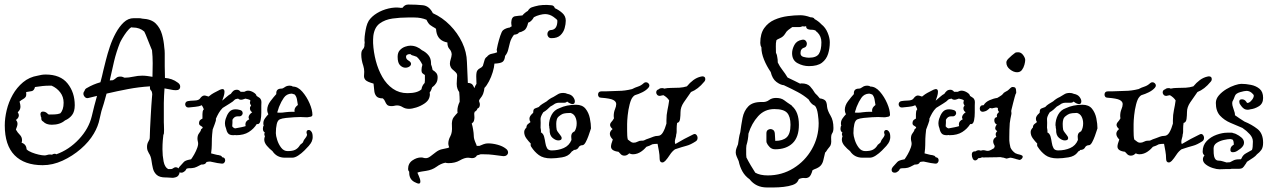

<svg xmlns="http://www.w3.org/2000/svg" viewBox="-20 -696 5600 845"><path d="M730 86Q726 86 721.5 85.5Q717 85 713 85H709Q682 85 669.5 73.5Q657 62 653 45Q649 28 646.5 9.5Q644 -9 635 -22Q632 -27 629.5 -33.5Q627 -40 627 -49Q627 -63 633 -73Q639 -83 639 -88Q639 -103 640.5 -131Q642 -159 643.5 -187.5Q645 -216 646 -230Q647 -246 648.5 -263.5Q650 -281 650 -281Q649 -295 644 -298.5Q639 -302 640 -316Q591 -313 543.5 -304Q496 -295 449 -284L437 -241Q425 -207 418.5 -173.5Q412 -140 393 -108Q372 -72 335.5 -40.5Q299 -9 255.5 11Q212 31 168 31Q87 31 44 -13Q1 -57 1 -144Q1 -176 9.5 -211.5Q18 -247 36 -279Q54 -311 81.5 -334Q109 -357 146 -363Q154 -365 162.5 -366.5Q171 -368 181 -368Q246 -368 277.5 -328.5Q309 -289 309 -233Q309 -205 297 -189.5Q285 -174 266 -166Q244 -147 208 -147Q183 -147 170 -161Q160 -166 162 -178Q161 -179 161 -180Q161 -181 160 -182Q158 -190 158 -193Q158 -205 169 -205Q182 -205 192 -193Q194 -193 195 -192.5Q196 -192 197 -192Q208 -192 221 -192.5Q234 -193 245 -197Q260 -212 260 -244Q260 -270 245 -289.5Q230 -309 207 -319H201Q182 -319 168 -317.5Q154 -316 134 -313Q130 -297 119.5 -295Q109 -293 96 -291L95 -290Q97 -275 92.5 -269Q88 -263 81 -259.5Q74 -256 66 -249L67 -245Q70 -235 70 -226Q70 -214 60 -204L58 -202Q63 -194 63 -189Q63 -177 50 -168Q57 -161 57 -151Q57 -146 55 -140Q53 -134 50 -126L51 -124Q57 -113 67 -103Q77 -93 77 -79Q77 -76 76.5 -73.5Q76 -71 75 -68Q96 -61 97 -39L98 -38Q105 -31 120 -25Q135 -19 150.5 -15.5Q166 -12 176 -12Q182 -12 187.5 -14Q193 -16 199 -16Q206 -16 209 -15L210 -16Q221 -22 228 -17Q284 -37 327.5 -83.5Q371 -130 384 -185Q389 -208 395 -230Q401 -252 407 -274L370 -265Q360 -262 353.5 -269Q347 -276 347 -284Q347 -291 352 -296Q354 -305 363 -309Q390 -325 422 -334Q426 -348 429 -361Q432 -374 435 -387Q439 -403 446 -431Q453 -459 463.5 -490.5Q474 -522 489.5 -550.5Q505 -579 524.5 -597.5Q544 -616 569 -616Q581 -616 590 -616Q599 -616 606 -614Q646 -612 665.5 -592.5Q685 -573 693 -544.5Q701 -516 703 -487Q705 -474 705 -461.5Q705 -449 705 -437V-403Q705 -393 705.5 -380.5Q706 -368 706 -353Q721 -352 735.5 -347Q750 -342 763 -332Q773 -325 773 -315Q773 -299 754 -299Q743 -299 730.5 -302Q718 -305 704 -307Q703 -291 702 -275Q701 -259 701 -243V-158Q701 -156 701.5 -145.5Q702 -135 702 -124Q702 -116 701.5 -110Q701 -104 699 -103Q698 -96 696.5 -78Q695 -60 695 -39Q695 -11 700 14.5Q705 40 720 48H733Q738 48 741 45Q748 40 753 40Q767 40 769 55Q770 58 770 63Q770 70 764.5 77Q759 84 745 86Q741 87 737.5 86.5Q734 86 730 86ZM463 -342Q466 -342 469.5 -342.5Q473 -343 477 -343Q486 -348 492 -353.5Q498 -359 510 -359Q515 -359 519.5 -357.5Q524 -356 528 -354Q546 -354 566.5 -358.5Q587 -363 606 -363Q617 -363 628 -361.5Q639 -360 651 -358Q651 -371 651.5 -386.5Q652 -402 652 -418Q652 -447 649 -475L646 -482Q645 -485 639.5 -498Q634 -511 627.5 -528Q621 -545 615 -557Q595 -575 565 -575Q560 -575 558 -576Q548 -570 537.5 -556Q527 -542 519 -528.5Q511 -515 508 -508Q492 -468 482 -426Q472 -384 463 -342Z M788 61Q784 64 778 64Q764 64 764 51Q764 46 769 39Q783 24 789 17Q795 10 816 6Q818 6 819 5.5Q820 5 821 5Q827 -3 835 -17Q843 -31 848.5 -46.5Q854 -62 851 -72Q850 -76 849.5 -79.5Q849 -83 849 -86Q849 -101 856.5 -110Q864 -119 865 -127L871 -132Q872 -133 872 -133.5Q872 -134 872 -134Q872 -138 864 -142Q856 -146 856 -153Q856 -164 862 -168.5Q868 -173 871 -174V-194Q871 -199 872 -205Q873 -211 877 -215Q875 -220 873 -224.5Q871 -229 868 -233Q855 -227 840 -226Q825 -225 811 -223H808Q802 -223 798.5 -227.5Q795 -232 795 -237Q795 -242 798 -246Q801 -250 807 -251Q817 -253 835.5 -253.5Q854 -254 860 -262L863 -266Q867 -271 872.5 -274Q878 -277 885 -275L898 -271Q913 -283 921 -287Q929 -291 948 -301Q956 -304 959 -304Q968 -304 968 -292Q968 -283 964.5 -272Q961 -261 958 -253Q964 -258 976.5 -269Q989 -280 996 -283Q1001 -291 1007 -296Q1013 -301 1023 -301Q1032 -301 1039 -292H1055Q1059 -294 1063 -295.5Q1067 -297 1072 -297Q1083 -297 1095.5 -289.5Q1108 -282 1109 -274Q1114 -270 1119 -267.5Q1124 -265 1127 -260Q1131 -253 1130.5 -246Q1130 -239 1130 -231Q1130 -219 1130 -200.5Q1130 -182 1127 -167Q1124 -152 1116 -150H1110Q1097 -129 1075 -115Q1053 -101 1019 -101Q1016 -101 1015 -102Q1012 -101 1006 -101Q990 -101 983.5 -109.5Q977 -118 975 -130Q970 -142 970 -152Q970 -167 976 -180Q981 -195 990.5 -205Q1000 -215 1017 -215Q1026 -215 1036 -212Q1048 -209 1048 -198Q1048 -192 1043 -187.5Q1038 -183 1029 -184H1025Q1011 -184 1003 -169V-155Q1003 -153 1002.5 -148.5Q1002 -144 1002 -140Q1008 -132 1015 -131Q1027 -133 1041.5 -136Q1056 -139 1061 -141Q1060 -144 1060 -149Q1060 -163 1077 -171Q1074 -176 1074 -179Q1074 -191 1090 -202Q1080 -208 1080 -219Q1080 -225 1082 -227Q1084 -229 1085 -232Q1080 -238 1080 -244Q1080 -247 1081 -249.5Q1082 -252 1082 -253Q1082 -255 1078 -257Q1074 -259 1060 -262Q1056 -261 1051 -259Q1046 -257 1041 -257Q1033 -257 1028 -262Q1024 -261 1020.5 -260.5Q1017 -260 1014 -258Q1006 -249 990.5 -240Q975 -231 960 -221Q950 -211 943 -199Q936 -187 930 -173Q932 -167 925 -150Q918 -133 916 -126Q913 -101 912.5 -86Q912 -71 912 -57Q912 -43 909 -21Q918 -19 926.5 -16.5Q935 -14 945 -13L946 -12Q954 -12 958 -4Q971 -3 971 10Q971 15 967 20Q963 25 955 24Q951 24 936.5 21.5Q922 19 905 15Q901 15 897 15.5Q893 16 889 17Q884 28 871 28H866Q856 33 846.5 38Q837 43 824 44Q814 44 809 44.5Q804 45 802 46Q802 46 800 48Q799 49 797.5 52.5Q796 56 788 61Z M1234 -2Q1198 -2 1179 -31Q1166 -41 1154.5 -54.5Q1143 -68 1143 -82Q1143 -89 1146 -96Q1141 -107 1145 -111L1146 -112Q1143 -114 1140 -118Q1137 -122 1137 -129Q1137 -139 1141 -144L1140 -145Q1139 -148 1139 -154Q1139 -165 1146.5 -175.5Q1154 -186 1161 -193Q1156 -203 1156 -212Q1156 -232 1170.5 -251Q1185 -270 1196 -282Q1194 -306 1218 -306Q1225 -306 1233.5 -312.5Q1242 -319 1255 -319Q1260 -319 1263 -318Q1266 -317 1269 -315Q1291 -315 1310.5 -292.5Q1330 -270 1342.5 -241Q1355 -212 1355 -190Q1354 -184 1348 -182.5Q1342 -181 1334 -180H1326Q1319 -180 1312.5 -180.5Q1306 -181 1303 -181Q1293 -181 1275 -180Q1257 -179 1239 -177Q1221 -175 1212 -171Q1202 -167 1198 -150Q1194 -133 1194 -110Q1194 -99 1200 -80Q1206 -61 1217.5 -46Q1229 -31 1246 -31Q1268 -31 1279.5 -37Q1291 -43 1298 -54Q1300 -59 1307 -63.5Q1314 -68 1315 -74Q1317 -80 1323 -87Q1329 -94 1331 -101Q1332 -103 1330.5 -106.5Q1329 -110 1329 -114Q1329 -117 1331 -120.5Q1333 -124 1339 -124Q1345 -124 1350.5 -116.5Q1356 -109 1356 -95Q1356 -92 1356 -89Q1356 -86 1355 -83Q1352 -71 1349 -68Q1348 -65 1345 -62Q1342 -59 1339 -54Q1332 -46 1319.5 -33.5Q1307 -21 1292.5 -11.5Q1278 -2 1266 -2ZM1200 -201Q1203 -200 1206 -200Q1209 -200 1212 -200Q1218 -200 1223.5 -200.5Q1229 -201 1235 -202Q1243 -203 1250.5 -203.5Q1258 -204 1263 -204H1277Q1276 -206 1276 -210Q1276 -223 1291 -234Q1289 -245 1287 -258Q1285 -271 1277 -280L1268 -283Q1265 -283 1263 -284Q1241 -283 1229 -265.5Q1217 -248 1210 -230Q1207 -224 1205.5 -217.5Q1204 -211 1200 -201Z M1804 105Q1781 93 1781 64V60Q1776 55 1776 48Q1776 23 1795 10Q1814 -3 1833 -3Q1840 -3 1843.5 -1.5Q1847 0 1855 0Q1864 0 1875 -8.5Q1886 -17 1898.5 -26.5Q1911 -36 1924 -39L1952 -45L1957 -48L1956 -50Q1953 -58 1953 -64Q1953 -80 1962 -96.5Q1971 -113 1969 -141Q1967 -168 1977 -180.5Q1987 -193 1994 -200Q1993 -203 1993 -210Q1993 -218 1995.5 -228Q1998 -238 2003 -248Q2003 -259 2002.5 -270Q2002 -281 2001 -291Q1997 -296 1993.5 -305Q1990 -314 1990 -327Q1990 -341 1991 -349.5Q1992 -358 1992 -363Q1992 -369 1989.5 -373Q1987 -377 1979 -384Q1968 -392 1964 -400Q1960 -408 1960 -415Q1960 -425 1963.5 -435Q1967 -445 1968 -457Q1967 -471 1958 -480.5Q1949 -490 1949 -509Q1906 -517 1900 -559Q1900 -562 1899.5 -565.5Q1899 -569 1897 -571Q1881 -580 1873 -586Q1865 -592 1857 -609Q1833 -619 1804 -619H1774Q1741 -619 1708 -614.5Q1675 -610 1651.5 -593Q1628 -576 1623 -538Q1622 -531 1622 -522.5Q1622 -514 1622 -506Q1624 -467 1634 -428.5Q1644 -390 1662.5 -357.5Q1681 -325 1709 -305.5Q1737 -286 1773 -286Q1817 -286 1835 -303Q1837 -319 1849 -331Q1850 -336 1850 -341.5Q1850 -347 1850 -354V-366Q1843 -370 1839 -374Q1835 -378 1835 -387Q1835 -398 1839 -411Q1828 -434 1814 -446Q1808 -448 1803 -450Q1798 -452 1793 -453Q1790 -454 1786 -458Q1767 -458 1767 -446Q1767 -436 1777 -430Q1789 -423 1789 -415Q1789 -408 1781.5 -403Q1774 -398 1764 -398Q1752 -398 1741 -408.5Q1730 -419 1730 -446Q1730 -465 1740 -475.5Q1750 -486 1763 -490.5Q1776 -495 1786 -495Q1801 -495 1814 -489.5Q1827 -484 1837 -475Q1854 -467 1865.5 -453Q1877 -439 1877 -418V-413Q1879 -407 1881 -401Q1883 -395 1884 -388Q1893 -383 1899.5 -375.5Q1906 -368 1906 -356Q1906 -340 1899.5 -330Q1893 -320 1886 -315L1882 -312Q1880 -305 1877.5 -299.5Q1875 -294 1871 -289Q1871 -287 1871.5 -284.5Q1872 -282 1872 -280Q1872 -274 1869 -265Q1864 -251 1847.5 -240Q1831 -229 1812 -223Q1793 -217 1780 -217Q1764 -217 1752 -224.5Q1740 -232 1728 -232Q1721 -232 1716 -230.5Q1711 -229 1703 -229Q1689 -229 1683.5 -235Q1678 -241 1675 -249Q1672 -257 1665 -263Q1644 -263 1636 -273Q1628 -283 1627 -298.5Q1626 -314 1624 -328Q1596 -336 1589 -343.5Q1582 -351 1582 -361Q1582 -366 1582.5 -370.5Q1583 -375 1583 -380Q1583 -393 1579 -406Q1570 -432 1570 -456Q1570 -472 1576.5 -478.5Q1583 -485 1584 -495Q1584 -498 1584 -501Q1584 -504 1585 -508Q1585 -511 1584.5 -513.5Q1584 -516 1584 -519Q1584 -528 1585 -536Q1586 -544 1587 -551Q1589 -565 1592.5 -579Q1596 -593 1603 -605Q1616 -624 1639 -638Q1662 -652 1689.5 -658.5Q1717 -665 1740 -662Q1743 -661 1746 -661.5Q1749 -662 1752 -662Q1761 -676 1777 -676Q1813 -676 1841 -673Q1869 -670 1885 -638Q1927 -619 1960.5 -585Q1994 -551 2014 -509Q2034 -467 2035 -423L2039 -331Q2051 -331 2058 -325Q2061 -323 2068 -308Q2070 -315 2072.5 -319.5Q2075 -324 2077 -327Q2077 -335 2076.5 -343Q2076 -351 2076 -360Q2076 -379 2081 -386Q2086 -393 2093 -396Q2100 -399 2105 -406Q2110 -424 2113 -433Q2116 -442 2123 -446Q2131 -457 2145 -459.5Q2159 -462 2168 -466Q2166 -474 2166 -477Q2166 -480 2170.5 -499Q2175 -518 2181.5 -538Q2188 -558 2194 -563Q2200 -568 2208 -571Q2216 -574 2224 -575Q2228 -579 2232 -580Q2231 -585 2230.5 -589Q2230 -593 2230 -597Q2231 -622 2247 -624.5Q2263 -627 2279 -628Q2284 -634 2290 -639Q2296 -644 2303 -648Q2307 -655 2312.5 -659.5Q2318 -664 2334 -668Q2351 -673 2369.5 -674Q2388 -675 2405 -673Q2418 -673 2422 -660Q2440 -652 2455 -638.5Q2470 -625 2470 -605Q2470 -590 2465 -572Q2460 -554 2446.5 -541Q2433 -528 2407 -528Q2398 -528 2393.5 -533.5Q2389 -539 2389 -546Q2389 -553 2393.5 -558.5Q2398 -564 2407 -564Q2433 -567 2433 -605Q2433 -610 2415.5 -622Q2398 -634 2379 -634Q2370 -634 2356 -630.5Q2342 -627 2329 -620V-619Q2318 -600 2304 -596V-594Q2298 -569 2286.5 -562Q2275 -555 2264 -553Q2261 -548 2255.5 -546Q2250 -544 2242 -543Q2229 -526 2224.5 -509Q2220 -492 2216.5 -477Q2213 -462 2203 -450Q2201 -430 2191.5 -423.5Q2182 -417 2156 -416Q2155 -400 2148.5 -378.5Q2142 -357 2132 -338Q2122 -319 2112 -309Q2111 -296 2106.5 -284Q2102 -272 2091 -259L2088 -252Q2090 -246 2091 -242.5Q2092 -239 2092 -238Q2092 -228 2089 -224Q2086 -220 2081 -218Q2080 -213 2076.5 -209.5Q2073 -206 2069 -204Q2067 -198 2067 -196Q2067 -192 2067.5 -188Q2068 -184 2068 -179Q2068 -172 2066 -165Q2064 -158 2057 -153H2056Q2060 -140 2062 -127Q2065 -109 2065 -100.5Q2065 -92 2067 -84Q2069 -76 2077 -58L2078 -54H2090Q2099 -58 2108.5 -61.5Q2118 -65 2128 -65Q2148 -65 2170 -59Q2192 -53 2206 -42Q2216 -35 2216 -25Q2216 -18 2210 -13Q2204 -8 2193 -9Q2168 -12 2150.5 -14.5Q2133 -17 2108 -17H2095Q2091 -16 2087.5 -14.5Q2084 -13 2079 -12Q2073 0 2057 0Q2053 0 2049 -1Q2045 -2 2040 -2Q2024 -2 2003.5 10Q1983 22 1954 22Q1950 22 1946.5 21.5Q1943 21 1940 20Q1920 24 1901 38Q1882 52 1855 56Q1849 57 1835.5 59Q1822 61 1817 64Q1817 65 1823.5 79Q1830 93 1830 103Q1830 112 1823 112Q1817 112 1804 105Z M2405 1Q2371 1 2351.5 -13.5Q2332 -28 2318 -50Q2314 -55 2316 -64Q2306 -74 2296.5 -87Q2287 -100 2287 -115Q2287 -121 2290 -126Q2293 -131 2297 -135V-136Q2297 -144 2303 -149.5Q2309 -155 2315 -159Q2310 -165 2310 -173Q2310 -180 2314 -186Q2318 -192 2324 -197L2327 -201Q2326 -215 2334 -218.5Q2342 -222 2351 -225Q2358 -233 2367 -238.5Q2376 -244 2386 -250Q2399 -262 2415 -269Q2426 -275 2435 -281Q2444 -287 2459 -287Q2464 -287 2468.5 -286Q2473 -285 2477 -283Q2494 -280 2502 -269.5Q2510 -259 2510 -250Q2510 -238 2500 -238Q2490 -238 2476 -249Q2471 -244 2464 -244H2440Q2436 -244 2431.5 -243Q2427 -242 2423 -240Q2418 -236 2412.5 -233Q2407 -230 2402 -227Q2395 -220 2387.5 -213.5Q2380 -207 2371 -202Q2358 -182 2359 -170.5Q2360 -159 2359 -134Q2359 -133 2360.5 -124.5Q2362 -116 2360 -114Q2371 -108 2374.5 -95Q2378 -82 2380 -68Q2382 -54 2387.5 -44Q2393 -34 2408 -34Q2437 -34 2461 -44.5Q2485 -55 2495 -80Q2495 -84 2494.5 -87.5Q2494 -91 2494 -95Q2494 -101 2496 -106.5Q2498 -112 2505 -116L2509 -118Q2518 -133 2518 -153Q2518 -169 2511.5 -182Q2505 -195 2491 -199Q2470 -199 2457 -195Q2453 -193 2448.5 -190.5Q2444 -188 2441 -185Q2433 -179 2430.5 -170Q2428 -161 2428 -151Q2428 -144 2428.5 -137Q2429 -130 2430 -125Q2432 -119 2436.5 -113.5Q2441 -108 2446 -101Q2452 -94 2452 -88Q2452 -78 2437 -78Q2425 -78 2411.5 -89.5Q2398 -101 2399 -126Q2398 -130 2397.5 -134Q2397 -138 2397 -143H2396Q2396 -169 2407.5 -190.5Q2419 -212 2442 -220Q2474 -235 2515 -235Q2543 -235 2557 -217.5Q2571 -200 2576 -175.5Q2581 -151 2581 -130Q2581 -132 2578 -122Q2575 -112 2569.5 -97Q2564 -82 2557.5 -70Q2551 -58 2544 -57Q2534 -57 2528 -50Q2522 -36 2505 -36L2503 -33Q2502 -32 2500.5 -31.5Q2499 -31 2497 -30L2494 -26Q2481 -8 2453.5 -3.5Q2426 1 2405 1Z M2908 12Q2901 19 2895 19Q2883 19 2883 2Q2883 -14 2880 -30.5Q2877 -47 2874 -63Q2867 -63 2861.5 -62.5Q2856 -62 2851 -61Q2839 -54 2825 -50Q2821 -46 2816.5 -41Q2812 -36 2802 -29Q2795 -24 2785.5 -20.5Q2776 -17 2765 -17Q2761 -17 2757.5 -18Q2754 -19 2752 -20L2750 -21L2748 -20Q2744 -16 2739 -13.5Q2734 -11 2728 -11Q2719 -11 2713 -16.5Q2707 -22 2702 -28Q2669 -32 2669 -51Q2669 -61 2677 -82Q2664 -95 2664 -107Q2664 -118 2676 -128Q2665 -138 2665 -146Q2665 -153 2671 -159.5Q2677 -166 2682 -175Q2681 -179 2681 -185Q2681 -202 2686.5 -215Q2692 -228 2692 -238Q2692 -249 2679 -256Q2666 -263 2625 -266Q2618 -266 2615 -270.5Q2612 -275 2612 -279Q2612 -294 2627 -294H2645Q2662 -294 2674 -295Q2686 -296 2702 -296Q2730 -296 2762 -304Q2775 -311 2788 -315Q2801 -319 2813 -330Q2817 -334 2823 -334Q2829 -334 2833.5 -329.5Q2838 -325 2838 -320Q2838 -314 2833 -309Q2823 -298 2807 -290Q2791 -282 2774 -277Q2769 -274 2765 -269Q2757 -260 2751 -236.5Q2745 -213 2742.5 -188.5Q2740 -164 2740 -150V-120Q2740 -110 2740.5 -100Q2741 -90 2743 -82L2755 -73Q2761 -68 2769 -68Q2778 -68 2786 -72.5Q2794 -77 2804 -77Q2806 -77 2809 -77Q2812 -77 2814 -78Q2823 -83 2839 -88Q2847 -91 2856 -94.5Q2865 -98 2875 -98Q2889 -98 2898 -114Q2907 -130 2913 -152V-166Q2913 -191 2917.5 -211.5Q2922 -232 2925 -254Q2917 -267 2900 -277Q2896 -276 2893.5 -276Q2891 -276 2889 -275Q2888 -275 2887 -274.5Q2886 -274 2884 -274Q2876 -274 2872 -279Q2868 -284 2868 -289Q2868 -300 2879 -303Q2884 -308 2892 -308Q2894 -308 2897 -308Q2900 -308 2903 -306Q2917 -309 2931 -309Q2952 -309 2969.5 -310Q2987 -311 3003 -316Q3016 -332 3031.5 -343.5Q3047 -355 3065 -359Q3067 -359 3068.5 -359.5Q3070 -360 3071 -360Q3084 -360 3084 -348Q3084 -341 3079 -336Q3052 -303 3021 -291Q3003 -266 2989 -245Q2975 -224 2975 -203Q2975 -188 2973 -172.5Q2971 -157 2960 -155Q2959 -149 2958.5 -142.5Q2958 -136 2958 -130Q2958 -123 2958 -116.5Q2958 -110 2956 -104Q2956 -97 2953 -88Q2950 -79 2950 -71Q2950 -68 2952 -62Q2972 -74 2991.5 -84.5Q3011 -95 3030 -104Q3039 -109 3044.5 -103Q3050 -97 3050 -89Q3050 -79 3042 -74Q3019 -59 3001.5 -54.5Q2984 -50 2951 -39Q2938 -30 2928 -14.5Q2918 1 2908 12Z M3355 129Q3307 129 3279 93Q3259 79 3247.5 58.5Q3236 38 3231 13Q3226 2 3222 -7.5Q3218 -17 3218 -25Q3218 -36 3221.5 -44.5Q3225 -53 3228 -61Q3230 -74 3232 -87.5Q3234 -101 3238 -114Q3242 -146 3248 -177Q3254 -208 3273.5 -228Q3293 -248 3334 -247Q3352 -246 3364.5 -255.5Q3377 -265 3395 -265Q3418 -265 3431 -255Q3444 -245 3461 -234Q3463 -233 3464 -232Q3465 -231 3466 -229Q3496 -203 3496 -147Q3496 -92 3468 -65.5Q3440 -39 3392 -39Q3377 -39 3367.5 -48.5Q3358 -58 3354 -68L3353 -74V-109Q3353 -119 3358.5 -123.5Q3364 -128 3371 -128Q3378 -128 3383.5 -123.5Q3389 -119 3390 -109L3392 -76Q3425 -76 3442 -91.5Q3459 -107 3459 -147Q3459 -183 3444 -199.5Q3429 -216 3388 -216Q3345 -216 3316.5 -184.5Q3288 -153 3274 -108Q3273 -82 3265 -56Q3264 -50 3264 -43.5Q3264 -37 3264 -30Q3264 -23 3264 -16Q3264 -9 3265 -3Q3273 13 3284.5 32.5Q3296 52 3304 64Q3325 76 3359 76Q3421 76 3472 44.5Q3523 13 3553 -39.5Q3583 -92 3583 -154Q3583 -168 3579.5 -193.5Q3576 -219 3567 -230Q3556 -235 3549.5 -242.5Q3543 -250 3539 -258Q3517 -277 3490.5 -291Q3464 -305 3436 -318L3430 -321Q3415 -322 3397 -335.5Q3379 -349 3372 -379Q3354 -405 3342.5 -433.5Q3331 -462 3331 -486V-488Q3326 -496 3326 -507Q3326 -548 3343.5 -572.5Q3361 -597 3388.5 -609Q3416 -621 3446.5 -625Q3477 -629 3502 -629Q3523 -629 3547 -620Q3552 -620 3557.5 -618.5Q3563 -617 3565 -612Q3582 -603 3595 -589Q3613 -575 3622.5 -552Q3632 -529 3632 -510Q3632 -483 3624.5 -459Q3617 -435 3597.5 -420Q3578 -405 3540 -405Q3514 -405 3490 -418Q3466 -431 3466 -462Q3466 -479 3476 -498Q3486 -517 3510 -521Q3520 -523 3525.5 -517Q3531 -511 3531 -503Q3531 -497 3527.5 -492Q3524 -487 3516 -485Q3512 -484 3507.5 -478.5Q3503 -473 3503 -462Q3503 -449 3516.5 -445.5Q3530 -442 3540 -442Q3573 -442 3584 -459Q3595 -476 3595 -510Q3595 -536 3578 -553Q3572 -557 3570 -561Q3563 -565 3555 -565Q3538 -565 3532.5 -569.5Q3527 -574 3528 -581L3524 -580Q3521 -579 3518.5 -579.5Q3516 -580 3515 -580H3510Q3506 -577 3499 -577H3467Q3457 -570 3449 -564Q3441 -558 3435 -547Q3427 -534 3413 -528Q3399 -522 3397 -519Q3394 -506 3394.5 -492Q3395 -478 3395 -464Q3400 -455 3401 -443Q3402 -439 3402.5 -433Q3403 -427 3403 -421Q3411 -404 3423.5 -388Q3436 -372 3446 -355L3452 -352Q3466 -345 3478 -339.5Q3490 -334 3501 -328Q3503 -328 3504.5 -328.5Q3506 -329 3507 -329Q3533 -329 3545 -316Q3557 -303 3567 -286Q3578 -276 3588 -263Q3604 -261 3611.5 -254Q3619 -247 3620 -226Q3622 -209 3635 -187.5Q3648 -166 3648 -133Q3648 -117 3642.5 -109.5Q3637 -102 3638 -83Q3640 -60 3631.5 -50.5Q3623 -41 3613 -25Q3613 -26 3612.5 -26Q3612 -26 3612 -27Q3607 -8 3604 7Q3601 22 3592.5 32Q3584 42 3564 49L3556 53Q3549 78 3540 83.5Q3531 89 3520.5 87.5Q3510 86 3496 92Q3496 92 3494 96L3492 100Q3486 112 3468.5 118Q3451 124 3428.5 126.5Q3406 129 3386 129Q3366 129 3355 129Z M3776 -2Q3740 -2 3721 -31Q3708 -41 3696.5 -54.5Q3685 -68 3685 -82Q3685 -89 3688 -96Q3683 -107 3687 -111L3688 -112Q3685 -114 3682 -118Q3679 -122 3679 -129Q3679 -139 3683 -144L3682 -145Q3681 -148 3681 -154Q3681 -165 3688.5 -175.5Q3696 -186 3703 -193Q3698 -203 3698 -212Q3698 -232 3712.5 -251Q3727 -270 3738 -282Q3736 -306 3760 -306Q3767 -306 3775.5 -312.5Q3784 -319 3797 -319Q3802 -319 3805 -318Q3808 -317 3811 -315Q3833 -315 3852.5 -292.5Q3872 -270 3884.5 -241Q3897 -212 3897 -190Q3896 -184 3890 -182.5Q3884 -181 3876 -180H3868Q3861 -180 3854.5 -180.5Q3848 -181 3845 -181Q3835 -181 3817 -180Q3799 -179 3781 -177Q3763 -175 3754 -171Q3744 -167 3740 -150Q3736 -133 3736 -110Q3736 -99 3742 -80Q3748 -61 3759.5 -46Q3771 -31 3788 -31Q3810 -31 3821.5 -37Q3833 -43 3840 -54Q3842 -59 3849 -63.5Q3856 -68 3857 -74Q3859 -80 3865 -87Q3871 -94 3873 -101Q3874 -103 3872.5 -106.5Q3871 -110 3871 -114Q3871 -117 3873 -120.5Q3875 -124 3881 -124Q3887 -124 3892.5 -116.5Q3898 -109 3898 -95Q3898 -92 3898 -89Q3898 -86 3897 -83Q3894 -71 3891 -68Q3890 -65 3887 -62Q3884 -59 3881 -54Q3874 -46 3861.5 -33.5Q3849 -21 3834.5 -11.5Q3820 -2 3808 -2ZM3742 -201Q3745 -200 3748 -200Q3751 -200 3754 -200Q3760 -200 3765.5 -200.5Q3771 -201 3777 -202Q3785 -203 3792.5 -203.5Q3800 -204 3805 -204H3819Q3818 -206 3818 -210Q3818 -223 3833 -234Q3831 -245 3829 -258Q3827 -271 3819 -280L3810 -283Q3807 -283 3805 -284Q3783 -283 3771 -265.5Q3759 -248 3752 -230Q3749 -224 3747.5 -217.5Q3746 -211 3742 -201Z M3928 61Q3924 64 3918 64Q3904 64 3904 51Q3904 46 3909 39Q3923 24 3929 17Q3935 10 3956 6Q3958 6 3959 5.5Q3960 5 3961 5Q3967 -3 3975 -17Q3983 -31 3988.5 -46.5Q3994 -62 3991 -72Q3990 -76 3989.5 -79.5Q3989 -83 3989 -86Q3989 -101 3996.5 -110Q4004 -119 4005 -127L4011 -132Q4012 -133 4012 -133.5Q4012 -134 4012 -134Q4012 -138 4004 -142Q3996 -146 3996 -153Q3996 -164 4002 -168.5Q4008 -173 4011 -174V-194Q4011 -199 4012 -205Q4013 -211 4017 -215Q4015 -220 4013 -224.5Q4011 -229 4008 -233Q3995 -227 3980 -226Q3965 -225 3951 -223H3948Q3942 -223 3938.5 -227.5Q3935 -232 3935 -237Q3935 -242 3938 -246Q3941 -250 3947 -251Q3957 -253 3975.5 -253.5Q3994 -254 4000 -262L4003 -266Q4007 -271 4012.5 -274Q4018 -277 4025 -275L4038 -271Q4053 -283 4061 -287Q4069 -291 4088 -301Q4096 -304 4099 -304Q4108 -304 4108 -292Q4108 -283 4104.5 -272Q4101 -261 4098 -253Q4104 -258 4116.5 -269Q4129 -280 4136 -283Q4141 -291 4147 -296Q4153 -301 4163 -301Q4172 -301 4179 -292H4195Q4199 -294 4203 -295.5Q4207 -297 4212 -297Q4223 -297 4235.5 -289.5Q4248 -282 4249 -274Q4254 -270 4259 -267.5Q4264 -265 4267 -260Q4271 -253 4270.5 -246Q4270 -239 4270 -231Q4270 -219 4270 -200.5Q4270 -182 4267 -167Q4264 -152 4256 -150H4250Q4237 -129 4215 -115Q4193 -101 4159 -101Q4156 -101 4155 -102Q4152 -101 4146 -101Q4130 -101 4123.5 -109.5Q4117 -118 4115 -130Q4110 -142 4110 -152Q4110 -167 4116 -180Q4121 -195 4130.5 -205Q4140 -215 4157 -215Q4166 -215 4176 -212Q4188 -209 4188 -198Q4188 -192 4183 -187.5Q4178 -183 4169 -184H4165Q4151 -184 4143 -169V-155Q4143 -153 4142.5 -148.5Q4142 -144 4142 -140Q4148 -132 4155 -131Q4167 -133 4181.5 -136Q4196 -139 4201 -141Q4200 -144 4200 -149Q4200 -163 4217 -171Q4214 -176 4214 -179Q4214 -191 4230 -202Q4220 -208 4220 -219Q4220 -225 4222 -227Q4224 -229 4225 -232Q4220 -238 4220 -244Q4220 -247 4221 -249.5Q4222 -252 4222 -253Q4222 -255 4218 -257Q4214 -259 4200 -262Q4196 -261 4191 -259Q4186 -257 4181 -257Q4173 -257 4168 -262Q4164 -261 4160.5 -260.5Q4157 -260 4154 -258Q4146 -249 4130.5 -240Q4115 -231 4100 -221Q4090 -211 4083 -199Q4076 -187 4070 -173Q4072 -167 4065 -150Q4058 -133 4056 -126Q4053 -101 4052.5 -86Q4052 -71 4052 -57Q4052 -43 4049 -21Q4058 -19 4066.5 -16.5Q4075 -14 4085 -13L4086 -12Q4094 -12 4098 -4Q4111 -3 4111 10Q4111 15 4107 20Q4103 25 4095 24Q4091 24 4076.5 21.5Q4062 19 4045 15Q4041 15 4037 15.5Q4033 16 4029 17Q4024 28 4011 28H4006Q3996 33 3986.5 38Q3977 43 3964 44Q3954 44 3949 44.5Q3944 45 3942 46Q3942 46 3940 48Q3939 49 3937.5 52.5Q3936 56 3928 61Z M4456 -378Q4441 -378 4425 -390.5Q4409 -403 4409 -421Q4409 -429 4418 -438Q4427 -447 4433 -452L4447 -463Q4449 -465 4453.5 -465.5Q4458 -466 4461 -466Q4474 -466 4483 -453.5Q4492 -441 4492 -432Q4492 -424 4488.5 -411Q4485 -398 4477.5 -388Q4470 -378 4456 -378ZM4466 8Q4466 8 4460 6Q4458 6 4455 5Q4452 4 4449 3Q4442 1 4436 -0.5Q4430 -2 4428 -2Q4424 -2 4418 0Q4412 2 4410 2Q4409 2 4406.5 1Q4404 0 4403 0Q4400 -1 4397 -2Q4394 -3 4390 -3Q4385 -5 4378 -4.5Q4371 -4 4368 -4L4307 -3Q4304 -3 4303 -4Q4295 0 4289 0H4286Q4279 10 4272 10Q4265 10 4261 2Q4257 -6 4257 -16Q4257 -30 4271 -30H4274Q4280 -35 4288 -35Q4291 -35 4297 -33Q4303 -35 4307 -35Q4313 -35 4317.5 -33.5Q4322 -32 4328 -32Q4333 -32 4341 -36Q4349 -40 4355 -44L4358 -53Q4351 -65 4351 -74Q4351 -86 4365 -94Q4362 -100 4362 -105Q4362 -112 4369 -119Q4360 -124 4360 -132Q4360 -137 4364 -144Q4366 -146 4367 -148Q4356 -153 4356 -167Q4356 -179 4368 -181Q4368 -183 4367.5 -184Q4367 -185 4367 -186Q4367 -192 4370 -196Q4373 -200 4377 -203Q4370 -211 4372 -220Q4368 -224 4359 -222Q4358 -222 4357 -221.5Q4356 -221 4354 -221Q4348 -219 4346 -219L4336 -221Q4334 -219 4334 -218Q4323 -208 4314.5 -206Q4306 -204 4306 -204Q4292 -204 4292 -219Q4292 -224 4295.5 -228.5Q4299 -233 4306 -233H4309Q4317 -247 4335 -255Q4353 -263 4369 -265Q4374 -268 4379 -271Q4384 -274 4388 -277Q4390 -278 4391.5 -280Q4393 -282 4394 -283L4396 -285Q4397 -286 4397 -286.5Q4397 -287 4397 -287L4405 -292L4414 -297Q4415 -297 4419 -301Q4422 -304 4427.5 -309Q4433 -314 4437 -313Q4447 -313 4449.5 -308Q4452 -303 4452 -295Q4453 -288 4452 -286Q4451 -285 4449.5 -281.5Q4448 -278 4446 -270Q4442 -257 4438.5 -241.5Q4435 -226 4431 -211Q4430 -207 4431 -202.5Q4432 -198 4431 -193Q4429 -183 4427 -173.5Q4425 -164 4424 -154Q4423 -142 4422.5 -124.5Q4422 -107 4422 -93.5Q4422 -80 4422 -77Q4422 -74 4423.5 -64Q4425 -54 4427 -47Q4433 -33 4448 -22Q4450 -21 4453 -20Q4456 -19 4458 -18L4470 -15Q4474 -14 4477.5 -12Q4481 -10 4481 -7V-6Q4481 -1 4476 3.5Q4471 8 4466 8Z M4634 1Q4600 1 4580.5 -13.5Q4561 -28 4547 -50Q4543 -55 4545 -64Q4535 -74 4525.5 -87Q4516 -100 4516 -115Q4516 -121 4519 -126Q4522 -131 4526 -135V-136Q4526 -144 4532 -149.5Q4538 -155 4544 -159Q4539 -165 4539 -173Q4539 -180 4543 -186Q4547 -192 4553 -197L4556 -201Q4555 -215 4563 -218.5Q4571 -222 4580 -225Q4587 -233 4596 -238.5Q4605 -244 4615 -250Q4628 -262 4644 -269Q4655 -275 4664 -281Q4673 -287 4688 -287Q4693 -287 4697.5 -286Q4702 -285 4706 -283Q4723 -280 4731 -269.5Q4739 -259 4739 -250Q4739 -238 4729 -238Q4719 -238 4705 -249Q4700 -244 4693 -244H4669Q4665 -244 4660.5 -243Q4656 -242 4652 -240Q4647 -236 4641.5 -233Q4636 -230 4631 -227Q4624 -220 4616.5 -213.5Q4609 -207 4600 -202Q4587 -182 4588 -170.5Q4589 -159 4588 -134Q4588 -133 4589.5 -124.5Q4591 -116 4589 -114Q4600 -108 4603.5 -95Q4607 -82 4609 -68Q4611 -54 4616.5 -44Q4622 -34 4637 -34Q4666 -34 4690 -44.5Q4714 -55 4724 -80Q4724 -84 4723.5 -87.5Q4723 -91 4723 -95Q4723 -101 4725 -106.5Q4727 -112 4734 -116L4738 -118Q4747 -133 4747 -153Q4747 -169 4740.5 -182Q4734 -195 4720 -199Q4699 -199 4686 -195Q4682 -193 4677.5 -190.5Q4673 -188 4670 -185Q4662 -179 4659.5 -170Q4657 -161 4657 -151Q4657 -144 4657.5 -137Q4658 -130 4659 -125Q4661 -119 4665.5 -113.5Q4670 -108 4675 -101Q4681 -94 4681 -88Q4681 -78 4666 -78Q4654 -78 4640.5 -89.5Q4627 -101 4628 -126Q4627 -130 4626.5 -134Q4626 -138 4626 -143H4625Q4625 -169 4636.5 -190.5Q4648 -212 4671 -220Q4703 -235 4744 -235Q4772 -235 4786 -217.5Q4800 -200 4805 -175.5Q4810 -151 4810 -130Q4810 -132 4807 -122Q4804 -112 4798.5 -97Q4793 -82 4786.5 -70Q4780 -58 4773 -57Q4763 -57 4757 -50Q4751 -36 4734 -36L4732 -33Q4731 -32 4729.5 -31.5Q4728 -31 4726 -30L4723 -26Q4710 -8 4682.5 -3.5Q4655 1 4634 1Z M5137 12Q5130 19 5124 19Q5112 19 5112 2Q5112 -14 5109 -30.5Q5106 -47 5103 -63Q5096 -63 5090.5 -62.5Q5085 -62 5080 -61Q5068 -54 5054 -50Q5050 -46 5045.5 -41Q5041 -36 5031 -29Q5024 -24 5014.5 -20.5Q5005 -17 4994 -17Q4990 -17 4986.5 -18Q4983 -19 4981 -20L4979 -21L4977 -20Q4973 -16 4968 -13.5Q4963 -11 4957 -11Q4948 -11 4942 -16.5Q4936 -22 4931 -28Q4898 -32 4898 -51Q4898 -61 4906 -82Q4893 -95 4893 -107Q4893 -118 4905 -128Q4894 -138 4894 -146Q4894 -153 4900 -159.5Q4906 -166 4911 -175Q4910 -179 4910 -185Q4910 -202 4915.5 -215Q4921 -228 4921 -238Q4921 -249 4908 -256Q4895 -263 4854 -266Q4847 -266 4844 -270.5Q4841 -275 4841 -279Q4841 -294 4856 -294H4874Q4891 -294 4903 -295Q4915 -296 4931 -296Q4959 -296 4991 -304Q5004 -311 5017 -315Q5030 -319 5042 -330Q5046 -334 5052 -334Q5058 -334 5062.5 -329.5Q5067 -325 5067 -320Q5067 -314 5062 -309Q5052 -298 5036 -290Q5020 -282 5003 -277Q4998 -274 4994 -269Q4986 -260 4980 -236.5Q4974 -213 4971.5 -188.5Q4969 -164 4969 -150V-120Q4969 -110 4969.5 -100Q4970 -90 4972 -82L4984 -73Q4990 -68 4998 -68Q5007 -68 5015 -72.5Q5023 -77 5033 -77Q5035 -77 5038 -77Q5041 -77 5043 -78Q5052 -83 5068 -88Q5076 -91 5085 -94.5Q5094 -98 5104 -98Q5118 -98 5127 -114Q5136 -130 5142 -152V-166Q5142 -191 5146.5 -211.5Q5151 -232 5154 -254Q5146 -267 5129 -277Q5125 -276 5122.5 -276Q5120 -276 5118 -275Q5117 -275 5116 -274.5Q5115 -274 5113 -274Q5105 -274 5101 -279Q5097 -284 5097 -289Q5097 -300 5108 -303Q5113 -308 5121 -308Q5123 -308 5126 -308Q5129 -308 5132 -306Q5146 -309 5160 -309Q5181 -309 5198.5 -310Q5216 -311 5232 -316Q5245 -332 5260.5 -343.5Q5276 -355 5294 -359Q5296 -359 5297.5 -359.5Q5299 -360 5300 -360Q5313 -360 5313 -348Q5313 -341 5308 -336Q5281 -303 5250 -291Q5232 -266 5218 -245Q5204 -224 5204 -203Q5204 -188 5202 -172.5Q5200 -157 5189 -155Q5188 -149 5187.5 -142.5Q5187 -136 5187 -130Q5187 -123 5187 -116.5Q5187 -110 5185 -104Q5185 -97 5182 -88Q5179 -79 5179 -71Q5179 -68 5181 -62Q5201 -74 5220.5 -84.5Q5240 -95 5259 -104Q5268 -109 5273.5 -103Q5279 -97 5279 -89Q5279 -79 5271 -74Q5248 -59 5230.5 -54.5Q5213 -50 5180 -39Q5167 -30 5157 -14.5Q5147 1 5137 12Z M5347 49Q5335 49 5317.5 43.5Q5300 38 5287 28Q5274 18 5274 5Q5274 -4 5281 -12Q5273 -18 5273 -29Q5273 -57 5291 -75.5Q5309 -94 5334.5 -103Q5360 -112 5381 -112H5395Q5398 -112 5401 -112Q5404 -112 5408 -110Q5417 -108 5420 -106Q5433 -100 5444 -90.5Q5455 -81 5455 -68Q5455 -54 5439 -41.5Q5423 -29 5414 -27Q5411 -26 5406 -26Q5395 -26 5395 -36Q5395 -51 5408 -58L5410 -59Q5410 -78 5404 -82Q5398 -84 5395 -84Q5384 -84 5366 -80Q5348 -76 5334.5 -67Q5321 -58 5321 -42Q5321 -34 5321.5 -21Q5322 -8 5327 1.5Q5332 11 5344 11Q5353 11 5361.5 14Q5370 17 5378 19L5393 18Q5399 15 5408.5 10Q5418 5 5435 5H5441Q5442 3 5444 1Q5450 -14 5464 -21.5Q5478 -29 5490 -36Q5494 -45 5494 -73Q5494 -90 5480.5 -105Q5467 -120 5448 -133Q5422 -144 5395 -155.5Q5368 -167 5349.5 -187Q5331 -207 5331 -243Q5331 -261 5344.5 -276.5Q5358 -292 5377 -303.5Q5396 -315 5414.5 -321Q5433 -327 5443 -327Q5463 -327 5485.5 -322.5Q5508 -318 5523.5 -305Q5539 -292 5539 -265Q5539 -240 5520.5 -228.5Q5502 -217 5483 -215Q5480 -214 5477 -213.5Q5474 -213 5471 -213Q5461 -213 5453.5 -218.5Q5446 -224 5441 -232L5439 -235Q5434 -241 5434 -249Q5434 -259 5446 -259Q5451 -259 5456 -256.5Q5461 -254 5465 -248L5467 -245Q5467 -245 5467 -244.5Q5467 -244 5468 -244L5469 -243Q5473 -243 5475 -244Q5483 -247 5490.5 -257Q5498 -267 5498 -275Q5498 -280 5488 -288Q5478 -296 5466 -296Q5457 -296 5438 -290.5Q5419 -285 5415 -274Q5412 -266 5409.5 -260Q5407 -254 5404 -249Q5404 -248 5403.5 -246Q5403 -244 5403 -242Q5403 -233 5406.5 -223.5Q5410 -214 5414 -200Q5415 -196 5415 -193.5Q5415 -191 5415 -189Q5425 -182 5436 -174.5Q5447 -167 5457 -161Q5489 -148 5514 -128.5Q5539 -109 5539 -68Q5539 -47 5531 -36Q5523 -25 5512 -17Q5506 -9 5495.5 -2Q5485 5 5468 16Q5465 21 5463 24.5Q5461 28 5459 30Q5455 37 5449.5 42Q5444 47 5430 47H5400Q5397 48 5394 48Q5391 48 5388 48H5378Q5371 48 5363 48.5Q5355 49 5347 49Z"/></svg>

Font: Are You Serious
Style: Regular
Weight: 400
Designer: Robert E. Leuschke
Foundry: Robert E. Leuschke
Version: Version 1.100